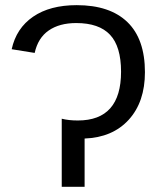

<svg xmlns="http://www.w3.org/2000/svg" viewBox="-20 -718 621 738"><path d="M217.3 0V-261.7Q243.7 -254.9 279.3 -254.9Q445.3 -254.9 445.3 -442.4Q445.3 -539.1 403.1 -584.2Q360.8 -629.4 272.9 -629.4Q208.5 -629.4 167.2 -600.8Q126 -572.3 113.3 -514.6L24.9 -528.8Q42.5 -609.4 107.2 -653.8Q171.9 -698.2 274.9 -698.2Q402.3 -698.2 469.7 -633.1Q537.1 -567.9 537.1 -440.4Q537.1 -326.2 474.9 -257.8Q412.6 -189.5 305.2 -185.5V0Z"/></svg>

Font: Arimo
Style: Regular
Weight: 400
Designer: Steve Matteson
Foundry: Monotype Imaging Inc.
Version: Version 1.33